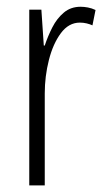

<svg xmlns="http://www.w3.org/2000/svg" viewBox="-20 -560 318 580"><path d="M223.6 -539.6Q233.9 -539.6 245.6 -537.4Q257.3 -535.2 268.6 -529.8L259.3 -483.4Q252 -486.8 241.9 -489.3Q231.9 -491.7 221.2 -491.7Q187.5 -491.7 163.8 -459.7Q140.1 -427.7 127.7 -378.7Q115.2 -329.6 115.2 -277.8V0H68.4V-530.8H105L112.3 -422.4H115.2Q124.5 -450.7 138.2 -477.5Q151.9 -504.4 172.9 -522Q193.8 -539.6 223.6 -539.6Z"/></svg>

Font: Open Sans Condensed Light
Style: Regular
Weight: 300
Width: 3
Designer: Monotype Design Team
Foundry: Monotype Imaging Inc.
Version: Version 3.003; ttfautohint (v1.8.4)